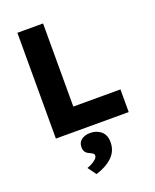

<svg xmlns="http://www.w3.org/2000/svg" viewBox="-177 -800 964 1194"><g transform="rotate(-20 304.5 -203.0)"><path d="M88 0V-700H258V-150H570V0ZM250 294 210 239Q223 235 240 226Q257 217 269.5 205.5Q282 194 282 181Q282 173 276 168.5Q270 164 258 158Q237 150 228 137.5Q219 125 219 105Q219 73 242 56.5Q265 40 300 40Q342 40 371 64.5Q400 89 400 137Q400 195 359.5 234Q319 273 250 294Z"/></g></svg>

Font: Lexend Deca
Style: Bold
Weight: 700
Designer: Bonnie Shaver-Troup, Thomas Jockin
Foundry: Lexend
Version: Version 1.008; ttfautohint (v1.8.4.7-5d5b)